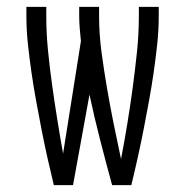

<svg xmlns="http://www.w3.org/2000/svg" viewBox="-20 -540 540 560"><path d="M193 0H137Q127 -41 118 -81.5Q109 -122 101 -163Q93 -204 85.5 -245Q78 -286 72 -327.5Q66 -369 61.5 -410.5Q57 -452 57 -494V-520H115V-494Q115 -443 120 -392.5Q125 -342 132 -292Q139 -242 147 -192Q155 -142 164 -92L216 -420Q214 -439 212.5 -457.5Q211 -476 211 -494V-520H269V-494Q269 -441 276 -388.5Q283 -336 292 -283.5Q301 -231 311.5 -179Q322 -127 333 -76Q343 -128 351.5 -180Q360 -232 367 -284Q374 -336 379.5 -388.5Q385 -441 385 -494V-520H443V-494Q443 -452 438.5 -410.5Q434 -369 428 -327.5Q422 -286 414.5 -245Q407 -204 399 -163Q391 -122 382 -81.5Q373 -41 363 0H307Q289 -66 272 -132Q255 -198 241 -264Z"/></svg>

Font: Iosevka Fixed SS04 Light
Style: Regular
Weight: 300
Monospace: yes
Designer: Belleve Invis
Foundry: Belleve Invis
Version: Version 32.5.0